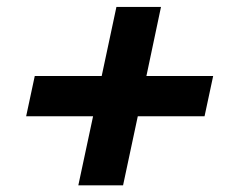

<svg xmlns="http://www.w3.org/2000/svg" viewBox="-20 -621 675 566"><path d="M210.9 -74.7 254.4 -278.3H57.1L82.5 -397H279.8L323.2 -600.6H454.6L411.6 -397H608.4L583 -278.3H386.2L342.8 -74.7Z"/></svg>

Font: Schibsted Grotesk
Style: Bold Italic
Weight: 700
Italic angle: -12°
Designer: Bakken & Baeck AS, Henrik Kongsvoll
Foundry: Schibsted ASA
Version: Version 1.100;gftools[0.9.25]